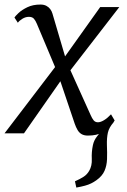

<svg xmlns="http://www.w3.org/2000/svg" viewBox="-26 -586 560 844"><path d="M309.5 238.5 303.5 211Q326 201 341.2 191.2Q356.5 181.5 366 165Q379 143 377.5 112.5Q376 82 382.5 51.5Q387 30.5 401 13Q415 -4.5 423 -15.5L473.5 -48.5Q453.5 -26 448.2 -2.8Q443 20.5 444 52.5Q445.5 85.5 444.5 113.5Q443.5 141.5 433.5 164.8Q423.5 188 397.5 206.5Q387 214 375 220Q363 226 347.5 230.2Q332 234.5 309.5 238.5ZM360.5 10Q343.5 10 332.5 3.5Q321.5 -3 314.8 -14.8Q308 -26.5 302.5 -42L227.5 -264L260.5 -259L79.5 0H-6L238.5 -320.5L230.5 -257L136 -481.5Q130.5 -495 123.2 -503.5Q116 -512 101 -512Q86 -512 72 -503.2Q58 -494.5 52.5 -486L37.5 -509Q41 -515 55.5 -528.8Q70 -542.5 94.2 -554.2Q118.5 -566 151.5 -566Q167 -566 177.5 -560.5Q188 -555 194.8 -546Q201.5 -537 204.5 -526.5L270.5 -302.5L238.5 -308L414.5 -555H498.5L261 -248L268.5 -310.5L372.5 -80Q378.5 -66 385.5 -57.2Q392.5 -48.5 404.5 -48.5Q416 -48.5 431 -57.5Q446 -66.5 462 -83.5L478 -56.5Q475 -50 462 -34Q449 -18 424.2 -4Q399.5 10 360.5 10Z"/></svg>

Font: Merriweather 7pt Light
Style: Italic
Weight: 300
Italic angle: -7.8°
Designer: Eben Sorkin
Foundry: Eben Sorkin
Version: Version 2.200;gftools[0.9.31]